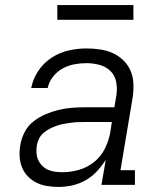

<svg xmlns="http://www.w3.org/2000/svg" viewBox="-20 -729 640 757"><path d="M211 8Q188 8 166 4.5Q144 1 124.5 -8.5Q105 -18 90 -33.5Q75 -49 67 -68.5Q59 -88 57.5 -111Q56 -134 60 -156Q64 -182 76.5 -207Q89 -232 111 -249.5Q133 -267 158.5 -278Q184 -289 210.5 -295.5Q237 -302 263 -304Q289 -306 315 -306H431L439 -354Q443 -380 438 -406Q433 -432 415.5 -449Q398 -466 373 -473Q348 -480 321 -480Q297 -480 273 -475.5Q249 -471 227 -459Q205 -447 189 -426.5Q173 -406 168 -382H103Q110 -418 131 -449.5Q152 -481 183.5 -501.5Q215 -522 250.5 -530Q286 -538 321 -538Q348 -538 375 -534Q402 -530 425 -519.5Q448 -509 466.5 -491Q485 -473 495 -449.5Q505 -426 506 -398.5Q507 -371 503 -344L455 -58H512V0H380L397 -99Q382 -75 362 -53.5Q342 -32 317 -18Q292 -4 265 2Q238 8 211 8ZM227 -50Q259 -50 292 -59.5Q325 -69 352 -91Q379 -113 394 -144Q409 -175 415 -208L421 -248H315Q301 -248 287 -247.5Q273 -247 259 -245Q245 -243 231 -240.5Q217 -238 203 -233Q189 -228 176 -221.5Q163 -215 151.5 -205Q140 -195 133.5 -181.5Q127 -168 125 -154Q123 -140 124 -125Q125 -110 131 -97.5Q137 -85 147 -75Q157 -65 169.5 -59.5Q182 -54 197 -52Q212 -50 227 -50ZM206 -651V-709H506V-651Z"/></svg>

Font: Iosevka Curly Slab LtExObl
Style: Regular
Weight: 300
Width: 7
Italic angle: -9°
Monospace: yes
Designer: Belleve Invis
Foundry: Belleve Invis
Version: Version 11.1.0; ttfautohint (v1.8.3)